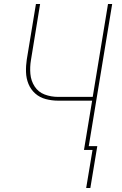

<svg xmlns="http://www.w3.org/2000/svg" viewBox="-20 -755 616 967"><path d="M414 192H435L470 -19H427L545 -735H524L447 -267H273Q237 -267 205 -279Q173 -291 154.5 -319.5Q136 -348 133 -383Q130 -418 136 -453L182 -735H161L115 -456Q110 -424 111 -392Q112 -360 123.5 -332Q135 -304 157.5 -284Q180 -264 210.5 -256Q241 -248 273 -248H444L403 0H446Z"/></svg>

Font: Iosevka Sparkle Thin Oblique
Style: Regular
Weight: 100
Italic angle: -9°
Designer: Belleve Invis
Foundry: Belleve Invis
Version: Version 4.5.0; ttfautohint (v1.8.3)